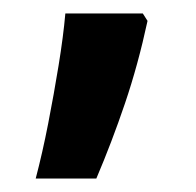

<svg xmlns="http://www.w3.org/2000/svg" viewBox="-20 -135 291 285"><path d="M199 -104Q185 -39 165.5 18.5Q146 76 123 130H33Q43 92 51.5 48.5Q60 5 67 -38Q74 -81 77 -115H192Z"/></svg>

Font: Noto Sans Gujarati Condensed SemiBold
Style: Regular
Weight: 600
Width: 3
Designer: Jelle Bosma - Monotype Design Team, Universal Thirst
Foundry: Monotype Imaging Inc.
Version: Version 2.106; ttfautohint (v1.8.4.7-5d5b)